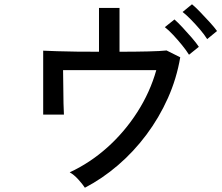

<svg xmlns="http://www.w3.org/2000/svg" viewBox="-20 -836 1040 898"><path d="M377 42Q366 25 346 3Q326 -19 306 -30Q401 -74 482 -146.5Q563 -219 622.5 -312Q682 -405 711 -508H275Q276 -475 276 -432.5Q276 -390 277 -353Q278 -316 279 -300H182V-599Q206 -598 247 -596.5Q288 -595 338.5 -594.5Q389 -594 443 -594V-799H539V-594Q613 -594 673.5 -595.5Q734 -597 759 -600L823 -568Q806 -468 765 -376.5Q724 -285 664.5 -205.5Q605 -126 531.5 -63Q458 0 377 42ZM949 -653Q936 -674 915.5 -698Q895 -722 873.5 -744Q852 -766 834 -780L878 -816Q894 -803 916.5 -779.5Q939 -756 961 -732Q983 -708 995 -691ZM864 -580Q851 -601 831 -625.5Q811 -650 790 -672.5Q769 -695 751 -709L796 -745Q811 -732 833.5 -708Q856 -684 877.5 -659Q899 -634 910 -617Z"/></svg>

Font: Zen Kaku Gothic New Medium
Style: Regular
Weight: 500
Designer: Yoshimichi Ohira
Foundry: Positype
Version: Version 1.002